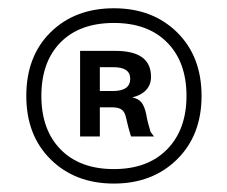

<svg xmlns="http://www.w3.org/2000/svg" viewBox="-20 -784 545 460"><path d="M252.9 -764.2Q345.7 -764.2 404.3 -706.5Q462.9 -648.9 462.9 -554.2Q462.9 -460 404.1 -402.1Q345.2 -344.2 252.9 -344.2Q160.2 -344.2 101.6 -401.9Q43 -459.5 43 -554.2Q43 -649.4 101.3 -706.8Q159.7 -764.2 252.9 -764.2ZM79.1 -554.2Q79.1 -473.1 125.2 -426Q171.4 -378.9 252.9 -378.9Q334 -378.9 380.4 -426.3Q426.8 -473.6 426.8 -554.2Q426.8 -635.3 380.6 -682.1Q334.5 -729 252.9 -729Q170.9 -729 125 -682.4Q79.1 -635.7 79.1 -554.2ZM171.9 -457V-662.1H256.8Q341.8 -662.1 341.8 -600.1Q341.8 -580.6 329.6 -567.9Q317.4 -555.2 296.9 -550.8Q312 -547.4 319.1 -538.3Q326.2 -529.3 330.1 -511.2Q333.5 -491.2 340.8 -467.8L349.1 -457H293.9Q287.1 -478.5 282.2 -501Q279.3 -515.6 271.7 -521.2Q264.2 -526.9 248 -526.9H219.2V-457ZM219.2 -565.9H250Q292 -565.9 292 -595.2Q292 -623 252 -623H219.2Z"/></svg>

Font: Nacelle Bold
Style: Regular
Weight: 700
Designer: Sora Sagano
Foundry: Sora Sagano
Version: Version 1.000;FEAKit 1.0